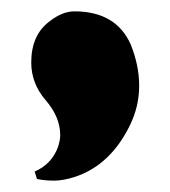

<svg xmlns="http://www.w3.org/2000/svg" viewBox="-20 -186 300 338"><path d="M41 116Q71 103 82 73Q86 61 86 52Q86 20 60.5 -9.5Q35 -39 35 -76Q35 -125 68 -149Q90 -166 111 -166Q184 -166 210 -108Q225 -71 225 -35Q225 1 209 34Q175 104 113 125Q92 132 75 132Q58 132 45 129Z"/></svg>

Font: Cinzel Decorative Black
Style: Regular
Weight: 900
Designer: Natanael Gama
Version: Version 1.002;PS 001.002;hotconv 1.0.56;makeotf.lib2.0.21325